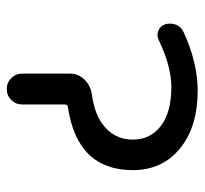

<svg xmlns="http://www.w3.org/2000/svg" viewBox="-38 -560 577 540"><g transform="rotate(90 250.0 -289.5)"><path d="M458 -375Q458 -218.8 280.3 -192.4Q273.4 -191.4 273.4 -183.6V-64.5Q273.4 -45.9 260.7 -33.2Q248 -20.5 230 -20.5Q211.9 -20.5 199.2 -33.2Q186.5 -45.9 186.5 -64.5V-198.2Q186.5 -221.7 203.1 -238.8Q219.7 -255.9 244.1 -259.8Q295.9 -266.6 326.2 -288.1Q372.1 -320.3 372.1 -375Q372.1 -424.8 333.5 -454.1Q294.9 -483.4 224.6 -483.4Q166 -483.4 92.8 -448.2Q79.1 -441.4 65.9 -446.8Q52.7 -452.1 47.9 -465.8Q45.9 -472.7 45.9 -479.5Q45.9 -488.3 48.8 -496.1Q54.7 -510.7 69.3 -517.6Q153.3 -556.6 233.4 -557.6Q335.9 -557.6 397 -507.8Q458 -458 458 -375Z"/></g></svg>

Font: Rounded Mgen+ 1mn regular
Style: Regular
Weight: 400
Designer: [Source Han Sans]
Ryoko NISHIZUKA  (kana & ideographs); Paul D. Hunt (Latin, Greek & Cyrillic); Wenlong ZHANG  (bopomofo
Version: Version 1.059.20150602